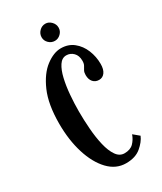

<svg xmlns="http://www.w3.org/2000/svg" viewBox="-171 -711 659 783"><g transform="rotate(-30 159.0 -319.0)"><path d="M182.5 10.5Q135.5 10.5 100.2 -26.5Q65 -63.5 45.5 -126Q26 -188.5 26 -265.5Q26 -356.5 51.5 -414.8Q77 -473 114 -501Q151 -529 185 -529Q220 -529 244.5 -509.2Q269 -489.5 281.8 -458.2Q294.5 -427 294.5 -392.5Q294.5 -367 284.2 -353Q274 -339 257 -339Q239.5 -339 229 -351Q218.5 -363 218.5 -383.5Q218.5 -396 222.8 -403.8Q227 -411.5 231.8 -419.5Q236.5 -427.5 236.5 -441Q236.5 -465.5 222.8 -479.2Q209 -493 190 -493Q169.5 -493 156 -472.5Q142.5 -452 134.8 -418.8Q127 -385.5 123.8 -346Q120.5 -306.5 120.5 -269Q120.5 -228 123.8 -185.8Q127 -143.5 135.5 -107.5Q144 -71.5 159 -49.8Q174 -28 197 -28Q224.5 -28 239.5 -43.2Q254.5 -58.5 262 -80L289 -57.5Q279 -33.5 252.8 -11.5Q226.5 10.5 182.5 10.5ZM180.5 -567Q164 -567 152 -578.8Q140 -590.5 140 -606.5Q140 -623 152 -635.2Q164 -647.5 180.5 -647.5Q196 -647.5 208 -635.2Q220 -623 220 -606.5Q220 -590.5 208 -578.8Q196 -567 180.5 -567Z"/></g></svg>

Font: Imbue 10pt Medium
Style: Regular
Weight: 500
Designer: Tyler Finck
Foundry: Etcetera Type Company
Version: Version 1.102; ttfautohint (v1.8.3)